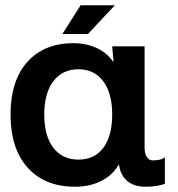

<svg xmlns="http://www.w3.org/2000/svg" viewBox="-20 -696 676 729"><path d="M20 -261Q20 -389 83.5 -460.5Q147 -532 259 -532Q308 -532 347.5 -513.5Q387 -495 409 -462H411L406 -520H529V-135Q529 -113 537.5 -100Q546 -87 560 -87Q590 -87 606 -98V2Q576 13 532 13Q489 13 463 -9Q437 -31 432 -70H430Q408 -31 364.5 -9Q321 13 265 13Q150 13 85 -59.5Q20 -132 20 -261ZM278 -90Q339 -90 372.5 -135Q406 -180 406 -261Q406 -342 372 -387.5Q338 -433 278 -433Q217 -433 182.5 -387.5Q148 -342 148 -261Q148 -180 182.5 -135Q217 -90 278 -90ZM286 -676H416L314 -567H217Z"/></svg>

Font: Non Bureau Medium
Style: Regular
Weight: 500
Designer: Jona Saucedo
Foundry: Non Foundry
Version: Version 1.000; ttfautohint (v1.8.4)